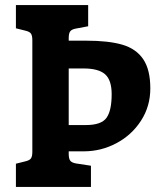

<svg xmlns="http://www.w3.org/2000/svg" viewBox="-20 -740 628 760"><path d="M252 -141V-131Q252 -112 258 -104Q264 -96 281 -93L340 -84V0H43V-92L79 -101Q97 -105 102.5 -113Q108 -121 108 -139V-581Q108 -599 102.5 -607Q97 -615 79 -619L43 -628V-720H329V-636L281 -627Q264 -624 258 -616Q252 -608 252 -589V-579H321Q410 -579 464.5 -563Q519 -547 547 -505.5Q575 -464 575 -390Q575 -319 538 -262Q501 -205 440.5 -173Q380 -141 312 -141ZM252 -469V-245H320Q381 -245 401.5 -273.5Q422 -302 422 -367Q422 -423 396 -446Q370 -469 311 -469Z"/></svg>

Font: Enriqueta
Style: Bold
Weight: 700
Designer: Viviana Monsalve, Gustavo Ibarra
Foundry: 72Puntos
Version: Version 2.000